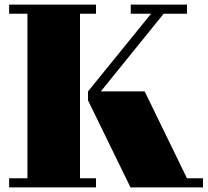

<svg xmlns="http://www.w3.org/2000/svg" viewBox="-20 -820 908 840"><path d="M330 -40H400V0H20V-40H100V-760H20V-800H400V-760H330ZM868 -40V0H551L365 -381V-420L641 -760H552V-800H798V-760H696L421 -420H613L798 -40Z"/></svg>

Font: Kumar One
Style: Regular
Weight: 400
Designer: Parimal Parmar
Foundry: Indian Type Foundry
Version: Version 1.000;PS 1.000;hotconv 1.0.88;makeotf.lib2.5.647800